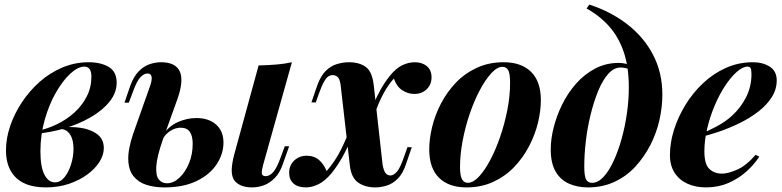

<svg xmlns="http://www.w3.org/2000/svg" viewBox="-20 -802 3403 836"><path d="M219 -8Q243 -8 261 -30.5Q279 -53 289.5 -86.5Q300 -120 300 -154Q300 -194 285 -216.5Q270 -239 246 -240L240 -246Q287 -252 331 -245.5Q375 -239 403.5 -217.5Q432 -196 432 -157Q432 -127 413 -97Q394 -67 360 -42Q326 -17 280 -1.5Q234 14 179 14Q124 14 85.5 -4Q47 -22 26.5 -58.5Q6 -95 6 -148Q6 -199 24 -252.5Q42 -306 75 -356Q108 -406 152.5 -445.5Q197 -485 251.5 -508Q306 -531 366 -531Q419 -531 453.5 -510.5Q488 -490 488 -442Q488 -398 457 -359.5Q426 -321 375 -291.5Q324 -262 262.5 -243.5Q201 -225 140 -220L143 -232Q187 -241 229 -261.5Q271 -282 304.5 -312.5Q338 -343 358 -382.5Q378 -422 378 -468Q378 -491 370 -501.5Q362 -512 347 -512Q320 -512 287 -482Q254 -452 224 -400Q194 -348 175 -281.5Q156 -215 156 -143Q156 -75 173.5 -41.5Q191 -8 219 -8Z M1126 -85Q1119 -60 1120 -47.5Q1121 -35 1137 -35Q1154 -35 1169.5 -52.5Q1185 -70 1201 -114L1220 -165H1239L1212 -89Q1199 -50 1177 -27.5Q1155 -5 1129.5 4.5Q1104 14 1077 14Q1049 14 1028.5 5Q1008 -4 998 -20Q988 -38 989 -64.5Q990 -91 999 -126L1106 -517Q1147 -518 1183.5 -521Q1220 -524 1251 -531ZM835 -288Q889 -288 921 -259.5Q953 -231 953 -181Q953 -132 923.5 -87Q894 -42 836.5 -14Q779 14 696 14Q653 14 618 3Q583 -8 561.5 -34.5Q540 -61 538.5 -106.5Q537 -152 560 -220L635 -432Q640 -447 640.5 -458.5Q641 -470 636.5 -476Q632 -482 622 -482Q607 -482 591.5 -466Q576 -450 559 -403L541 -355H522L547 -428Q562 -469 584 -491.5Q606 -514 631.5 -522.5Q657 -531 681 -531Q744 -531 762.5 -491.5Q781 -452 753 -372L688 -191Q663 -119 660.5 -78Q658 -37 671.5 -20.5Q685 -4 707 -4Q735 -4 760.5 -27.5Q786 -51 802.5 -90Q819 -129 819 -176Q819 -210 806.5 -228Q794 -246 766 -246Q745 -246 724 -233.5Q703 -221 689 -198V-214Q715 -253 754.5 -270.5Q794 -288 835 -288Z M1646 -84Q1651 -58 1659 -48Q1667 -38 1680 -38Q1694 -38 1708.5 -54.5Q1723 -71 1741 -124L1754 -161H1773L1748 -88Q1734 -46 1712 -24Q1690 -2 1664 6Q1638 14 1614 14Q1570 14 1539.5 -7Q1509 -28 1503 -84L1463 -433Q1459 -459 1450 -467Q1441 -475 1428 -475Q1419 -475 1410 -469.5Q1401 -464 1391 -446.5Q1381 -429 1368 -393L1355 -356H1336L1361 -429Q1376 -471 1398 -493Q1420 -515 1447 -523Q1474 -531 1499 -531Q1546 -531 1574 -509.5Q1602 -488 1608 -425ZM1695 -460Q1670 -432 1651 -397Q1632 -362 1619 -326.5Q1606 -291 1597 -262Q1597 -262 1587 -262.5Q1577 -263 1577 -263Q1581 -276 1588.5 -299Q1596 -322 1608 -351.5Q1620 -381 1637 -411.5Q1654 -442 1676 -470Q1704 -505 1731.5 -518Q1759 -531 1786 -531Q1818 -531 1838.5 -514Q1859 -497 1859 -465Q1859 -434 1838 -413.5Q1817 -393 1784 -393Q1756 -393 1731.5 -409Q1707 -425 1695 -460ZM1402 -57Q1440 -100 1467 -155Q1494 -210 1508 -255Q1508 -255 1517.5 -254Q1527 -253 1527 -253Q1519 -225 1505 -189.5Q1491 -154 1470.5 -117.5Q1450 -81 1423 -47Q1394 -13 1366 0.5Q1338 14 1312 14Q1277 14 1258 -3Q1239 -20 1239 -49Q1239 -83 1261.5 -103.5Q1284 -124 1315 -124Q1348 -124 1369.5 -105Q1391 -86 1402 -57Z M2168 -511Q2145 -511 2119.5 -483.5Q2094 -456 2069.5 -410Q2045 -364 2025.5 -307Q2006 -250 1994.5 -189.5Q1983 -129 1983 -74Q1983 -38 1991.5 -22Q2000 -6 2017 -6Q2040 -6 2065 -32.5Q2090 -59 2114 -104Q2138 -149 2157.5 -205.5Q2177 -262 2189 -323Q2201 -384 2201 -441Q2201 -483 2192.5 -497Q2184 -511 2168 -511ZM1849 -151Q1849 -197 1861.5 -249Q1874 -301 1900 -351Q1926 -401 1964.5 -441.5Q2003 -482 2055.5 -506.5Q2108 -531 2173 -531Q2250 -531 2292.5 -489Q2335 -447 2335 -366Q2335 -320 2322.5 -268Q2310 -216 2284 -166Q2258 -116 2219.5 -75.5Q2181 -35 2128.5 -10.5Q2076 14 2011 14Q1934 14 1891.5 -28Q1849 -70 1849 -151Z M2718 -421Q2718 -510 2696 -575Q2674 -640 2633 -686.5Q2592 -733 2534 -765L2546 -782Q2639 -752 2711 -696.5Q2783 -641 2823.5 -563.5Q2864 -486 2864 -390Q2864 -335 2851 -278Q2838 -221 2811 -169Q2784 -117 2745.5 -75.5Q2707 -34 2655 -10Q2603 14 2540 14Q2494 14 2457 -2.5Q2420 -19 2399 -55.5Q2378 -92 2378 -151Q2378 -197 2391 -248Q2404 -299 2428.5 -348.5Q2453 -398 2489 -438.5Q2525 -479 2571.5 -503.5Q2618 -528 2673 -528Q2702 -528 2718.5 -519Q2735 -510 2750 -494L2743 -482Q2734 -495 2717 -501.5Q2700 -508 2682 -508Q2653 -508 2628.5 -480.5Q2604 -453 2585 -407Q2566 -361 2552 -304.5Q2538 -248 2531 -189Q2524 -130 2524 -77Q2524 -35 2532 -20.5Q2540 -6 2558 -6Q2584 -6 2608 -32Q2632 -58 2652 -101.5Q2672 -145 2687 -199Q2702 -253 2710 -310.5Q2718 -368 2718 -421Z M3025 -217Q3066 -233 3103 -253Q3140 -273 3166 -297Q3205 -332 3228.5 -378.5Q3252 -425 3252 -479Q3252 -499 3248 -505.5Q3244 -512 3236 -512Q3214 -512 3188.5 -489.5Q3163 -467 3138 -429.5Q3113 -392 3092.5 -344Q3072 -296 3059.5 -244Q3047 -192 3047 -143Q3047 -87 3068.5 -66.5Q3090 -46 3124 -46Q3151 -46 3191 -64Q3231 -82 3270 -128L3286 -120Q3265 -87 3231 -56Q3197 -25 3152 -5.5Q3107 14 3054 14Q3009 14 2973.5 -2Q2938 -18 2917.5 -49.5Q2897 -81 2897 -127Q2897 -180 2914.5 -236Q2932 -292 2964 -344.5Q2996 -397 3041 -439.5Q3086 -482 3141 -506.5Q3196 -531 3258 -531Q3302 -531 3332 -511.5Q3362 -492 3362 -452Q3362 -413 3340.5 -379Q3319 -345 3283 -317Q3247 -289 3202.5 -267Q3158 -245 3111.5 -229Q3065 -213 3024 -204Z"/></svg>

Font: Playfair Display
Style: Bold Italic
Weight: 700
Italic angle: -14°
Designer: Claus Eggers Sørensen
Foundry: Claus Eggers Sørensen
Version: Version 1.203